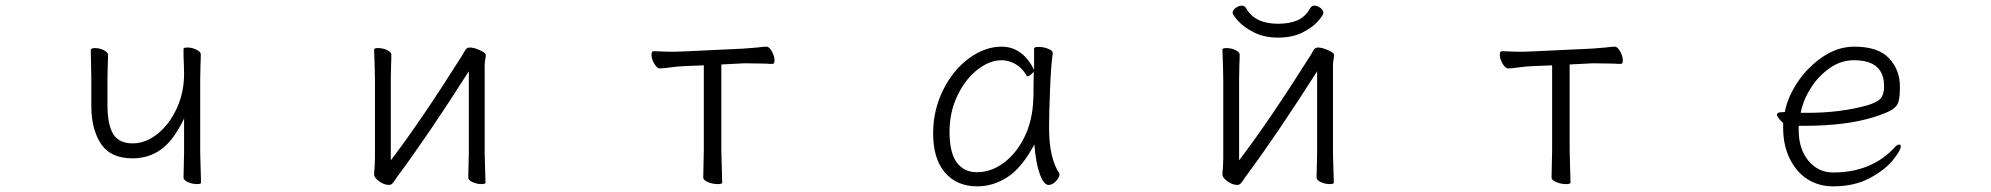

<svg xmlns="http://www.w3.org/2000/svg" viewBox="-20 -646 7040 679"><path d="M449 -86Q371 -86 337 -137.5Q303 -189 303 -271V-364L301 -470Q301 -472 304.5 -474Q308 -476 316 -476Q332 -476 347 -468.5Q362 -461 362 -452Q362 -431 361 -415L360 -364V-275Q360 -206 380 -172.5Q400 -139 449 -139Q495 -139 537 -172.5Q579 -206 605 -262.5Q631 -319 631 -385L630 -425Q629 -438 629 -463V-473Q629 -478 643 -478Q659 -478 674.5 -470.5Q690 -463 690 -454Q690 -433 689 -418L688 -365V-106L689 -68L691 0Q691 5 677 5Q660 5 644.5 -2Q629 -9 629 -18L631 -106V-227Q593 -148 549 -117Q505 -86 449 -86Z M1390 -28Q1385 -22 1378.5 -11.5Q1372 -1 1367 3.5Q1362 8 1356 8Q1338 8 1320.5 -5Q1303 -18 1303 -29V-31Q1306 -67 1306 -86V-364L1305 -413L1303 -471Q1303 -476 1317 -476Q1334 -476 1349 -469Q1364 -462 1364 -453Q1364 -432 1363 -417L1362 -364V-79Q1467 -216 1617 -454Q1619 -458 1623 -465Q1627 -472 1631 -475Q1635 -478 1641 -478Q1656 -478 1677 -468.5Q1698 -459 1698 -452Q1698 -446 1696 -435.5Q1694 -425 1694 -415V-106L1695 -68L1697 0Q1697 5 1683 5Q1666 5 1651 -2Q1636 -9 1636 -18L1638 -106V-394Q1498 -174 1390 -28Z M2346 -407Q2325 -404 2313 -404Q2304 -404 2294 -420.5Q2284 -437 2284 -453Q2284 -465 2292 -465Q2300 -465 2318 -464Q2336 -463 2364 -463L2395 -464L2608 -474L2658 -478Q2680 -481 2691 -481Q2700 -481 2709.5 -464.5Q2719 -448 2719 -432Q2719 -420 2712 -420Q2699 -420 2689 -421L2626 -422H2609L2531 -418V-115L2532 -75L2534 0Q2534 5 2518 5Q2500 5 2483.5 -2Q2467 -9 2467 -18L2469 -115V-415L2396 -412Q2374 -411 2346 -407Z M3690 -193Q3690 -88 3726 -33Q3727 -30 3727 -29Q3727 -19 3714.5 -5.5Q3702 8 3688 8Q3671 8 3657 -31Q3643 -70 3638 -135Q3594 -53 3543.5 -20Q3493 13 3436 13Q3364 13 3322 -35.5Q3280 -84 3280 -175Q3280 -256 3315 -327Q3350 -398 3406.5 -439.5Q3463 -481 3522 -481Q3596 -481 3637 -399V-475Q3637 -480 3653 -480Q3671 -480 3687 -473.5Q3703 -467 3703 -459V-457Q3697 -419 3693.5 -331.5Q3690 -244 3690 -193ZM3435 -37Q3485 -37 3529.5 -70Q3574 -103 3602.5 -160.5Q3631 -218 3634 -291Q3635 -301 3635 -335L3636 -392Q3620 -376 3614 -376Q3613 -376 3611 -378Q3595 -406 3571 -419.5Q3547 -433 3522 -433Q3479 -433 3436 -399Q3393 -365 3365.5 -307Q3338 -249 3338 -180Q3338 -106 3363.5 -71.5Q3389 -37 3435 -37Z M4500 -513Q4451 -513 4414.5 -531.5Q4378 -550 4358.5 -572Q4339 -594 4339 -601Q4339 -610 4350 -618Q4361 -626 4372 -626Q4381 -626 4386 -618Q4417 -562 4500 -562Q4541 -562 4569 -574.5Q4597 -587 4614 -618Q4619 -626 4628 -626Q4639 -626 4649.5 -618Q4660 -610 4660 -600Q4660 -593 4641.5 -571.5Q4623 -550 4587 -531.5Q4551 -513 4500 -513ZM4303 -31Q4306 -67 4306 -86V-364L4305 -413L4303 -471Q4303 -476 4317 -476Q4334 -476 4349 -469Q4364 -462 4364 -453Q4364 -432 4363 -417L4362 -364V-79Q4467 -216 4617 -454Q4619 -458 4623 -465Q4627 -472 4631 -475Q4635 -478 4641 -478Q4656 -478 4677 -468.5Q4698 -459 4698 -452Q4698 -446 4696 -435.5Q4694 -425 4694 -415V-106L4695 -68L4697 0Q4697 5 4683 5Q4666 5 4651 -2Q4636 -9 4636 -18L4638 -106V-394Q4498 -174 4390 -28Q4385 -22 4378.5 -11.5Q4372 -1 4367 3.5Q4362 8 4356 8Q4338 8 4320.5 -5Q4303 -18 4303 -29Z M5346 -407Q5325 -404 5313 -404Q5304 -404 5294 -420.5Q5284 -437 5284 -453Q5284 -465 5292 -465Q5300 -465 5318 -464Q5336 -463 5364 -463L5395 -464L5608 -474L5658 -478Q5680 -481 5691 -481Q5700 -481 5709.5 -464.5Q5719 -448 5719 -432Q5719 -420 5712 -420Q5699 -420 5689 -421L5626 -422H5609L5531 -418V-115L5532 -75L5534 0Q5534 5 5518 5Q5500 5 5483.5 -2Q5467 -9 5467 -18L5469 -115V-415L5396 -412Q5374 -411 5346 -407Z M6463 -36Q6596 -36 6678 -122Q6688 -135 6697 -135Q6699 -135 6700.5 -133Q6702 -131 6702 -128Q6702 -114 6673.5 -79Q6645 -44 6591 -15.5Q6537 13 6463 13Q6412 13 6372.5 -12Q6333 -37 6309.5 -84.5Q6286 -132 6286 -195V-211Q6276 -220 6270 -228Q6264 -236 6264 -241Q6264 -244 6267.5 -246.5Q6271 -249 6278 -249L6292 -250Q6302 -303 6337.5 -356Q6373 -409 6426 -445Q6479 -481 6538 -481Q6622 -481 6660.5 -440Q6699 -399 6699 -340Q6699 -303 6694 -286Q6689 -269 6670 -257.5Q6651 -246 6607 -232Q6509 -201 6359 -201H6341V-186Q6341 -119 6375.5 -77.5Q6410 -36 6463 -36ZM6374 -247Q6487 -247 6582 -273Q6619 -284 6631 -298Q6643 -312 6643 -341Q6643 -387 6616.5 -410Q6590 -433 6537 -433Q6489 -433 6449 -404Q6409 -375 6383 -333.5Q6357 -292 6348 -247Z"/></svg>

Font: JyunsaiKaai Light
Style: Regular
Weight: 300
Designer: Fontworks Inc.
Version: Version 0.030;April 7, 2024;FontCreator 14.0.0.2901 64-bit